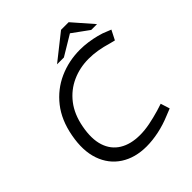

<svg xmlns="http://www.w3.org/2000/svg" viewBox="-237 -1032 1192 1192"><g transform="rotate(-45 359.0 -436.0)"><path d="M360 8Q260 8 189 -38Q118 -84 88.5 -168.5Q59 -253 81 -369Q102 -482 161.5 -557.5Q221 -633 307 -671.5Q393 -710 492 -710Q527 -710 562 -705Q597 -700 630.5 -691.5Q664 -683 693 -670L718 -660L686 -597L654 -605Q607 -619 567.5 -625.5Q528 -632 490 -632Q412 -632 344.5 -601.5Q277 -571 230.5 -511Q184 -451 167 -361Q149 -267 170 -202.5Q191 -138 245.5 -104.5Q300 -71 381 -71Q423 -71 468.5 -80Q514 -89 562 -103L609 -118L628 -58L583 -40Q526 -16 469 -4Q412 8 360 8ZM327 -746 496 -880H563L537 -836L387 -746ZM628 -747 503 -838 496 -880H563L679 -747Z"/></g></svg>

Font: REM Light
Style: Italic
Weight: 300
Italic angle: -11°
Designer: Octavio Pardo
Foundry: Ashler Design
Version: Version 1.005;gftools[0.9.28]